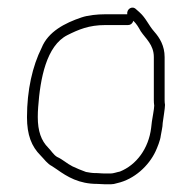

<svg xmlns="http://www.w3.org/2000/svg" viewBox="-20 -503 497 498"><path d="M408 -231C407.3 -235 407 -239 407 -243V-355C407 -384 394.3 -404.9 380 -421C364.8 -438.3 358.9 -455.8 342 -471L333 -479C322.7 -489.3 308.1 -479.4 310 -466H253C232 -466 208.1 -463.4 192 -458C148 -443.3 104.7 -420.7 88 -379C64.3 -331.7 50 -269.3 50 -199C50 -152.9 61.9 -123.1 85 -100C94.8 -90.2 102.4 -78.3 115 -72L127 -64C154.9 -44.1 185.1 -26 232 -26C241.3 -25.3 248.3 -25 253 -25H267C272.3 -25 278 -26 284 -28C328.5 -37.9 366 -73.1 383.5 -110.5C387.8 -119.8 395.8 -139 397 -151C398.4 -160.9 402 -173.5 402 -184C403.1 -193.1 408 -222.2 408 -231ZM374 -188C374 -186 373.3 -180.3 372 -171C365.4 -117.9 334.1 -75.3 291 -58C284.3 -56.9 274.3 -53 267 -53H253C248.3 -53 241.7 -53.3 233 -54C224.3 -54 218.3 -54.3 215 -55L203 -57C194.8 -59.7 175.5 -67.7 168 -71.5C153.3 -78.8 142.9 -89.4 128 -96C118.6 -101.7 113.1 -111.9 105 -120C86.9 -138.1 78 -162.9 78 -199.5C78 -207.8 78.3 -216.3 79 -225C84.3 -299.2 100.3 -384.6 155 -412C183.6 -426.3 210.7 -438 253 -438H312C318.7 -438 323.3 -441.7 326 -449C334.8 -440.2 338.8 -433.1 345 -422C357.7 -402.9 379 -386.9 379 -355V-243C379 -238.3 379.3 -233.7 380 -229C380 -220.6 374.8 -194.6 374 -188Z"/></svg>

Font: HoneyBee
Style: XLit
Weight: 200
Foundry: Cannot Into Space Fonts
Version: Version 0.89